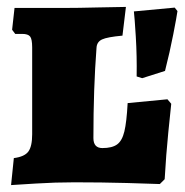

<svg xmlns="http://www.w3.org/2000/svg" viewBox="-20 -527 535 555"><path d="M20 -70Q51 -74 62 -89Q73 -104 73 -139V-390Q73 -414 67 -421.5Q61 -429 44 -429H24L15 -441L22 -504H161Q206 -504 263.5 -505.5Q321 -507 344 -507L334 -424Q290 -420 275 -413Q260 -406 259 -389Q250 -272 250 -128Q250 -99 276 -99Q304 -99 318.5 -109.5Q333 -120 339.5 -147Q346 -174 349 -229L464 -240L475 -227Q473 -209 466.5 -144.5Q460 -80 456 -9L442 5Q421 4 347 2Q273 0 195 0Q140 0 84 3.5Q28 7 12 8ZM375 -306Q376 -365 372.5 -421.5Q369 -478 367 -494L485 -505L493 -495Q491 -480 481 -428.5Q471 -377 457 -322L391 -301Z"/></svg>

Font: Alegreya SC Black
Style: Regular
Weight: 900
Designer: Juan Pablo del Peral
Foundry: Huerta Tipografica
Version: Version 2.007; ttfautohint (v1.6)